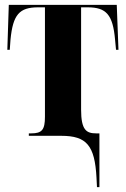

<svg xmlns="http://www.w3.org/2000/svg" viewBox="-20 -556 515 786"><path d="M377 210H387V-10H374C334 -10 312 -23 312 -107V-526H339C415 -526 442 -496 451 -394L455 -352H465L458 -536H16L10 -352H20L23 -394C33 -496 59 -526 136 -526H164V-78C164 -25 152 -10 108 -10H98V0H231C335 0 368 40 375 171Z"/></svg>

Font: Noto Serif Display Condensed Extra
Style: Regular
Weight: 800
Width: 3
Designer: Monotype Design Team
Foundry: Monotype Imaging Inc.
Version: Version 1.900